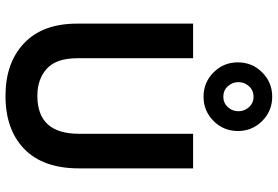

<svg xmlns="http://www.w3.org/2000/svg" viewBox="-176 -826 1011 699"><g transform="rotate(90 329.5 -476.5)"><path d="M593 -259Q593 -128 522.5 -59.5Q452 9 329 9Q209 9 137.5 -58.5Q66 -126 66 -252V-674H192V-253Q192 -176 230 -141.5Q268 -107 329 -107Q467 -107 467 -258V-674H593ZM420.5 -925.5Q457 -889 457 -837Q457 -785 420.5 -748.5Q384 -712 332 -712Q280 -712 243.5 -748.5Q207 -785 207 -837Q207 -889 243.5 -925.5Q280 -962 332 -962Q384 -962 420.5 -925.5ZM294 -877.5Q279 -861 279 -839Q279 -817 294 -800.5Q309 -784 332 -784Q355 -784 370 -800.5Q385 -817 385 -839Q385 -861 370 -877.5Q355 -894 332 -894Q309 -894 294 -877.5Z"/></g></svg>

Font: Hind Siliguri SemiBold
Style: Regular
Weight: 600
Designer: Jyotish Sonowal
Foundry: Indian Type Foundry
Version: Version 1.001;PS 1.0;hotconv 1.0.86;makeotf.lib2.5.63406; tt